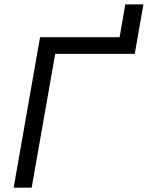

<svg xmlns="http://www.w3.org/2000/svg" viewBox="-20 -865 681 885"><path d="M43 0 164.6 -693.4H531.2L557.6 -844.7H641.1L601.1 -616.7H234.4L126 0Z"/></svg>

Font: CaskaydiaCove NFP SemiLight
Style: Italic
Weight: 350
Italic angle: -10°
Designer: Aaron Bell
Foundry: Saja Typeworks
Version: Version 2111.001; VTT 6.35;Nerd Fonts 3.1.1